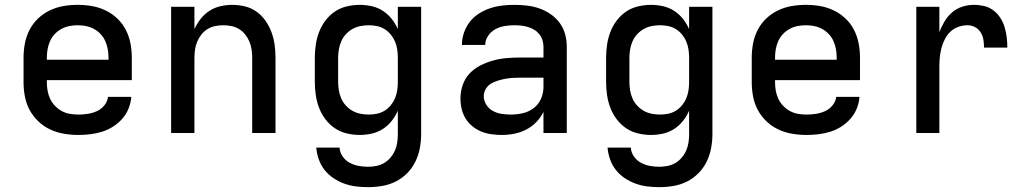

<svg xmlns="http://www.w3.org/2000/svg" viewBox="-20 -548 4240 791"><path d="M303 8Q273 8 243.5 3Q214 -2 187 -14.5Q160 -27 138 -48Q116 -69 102 -95Q88 -121 82.5 -150.5Q77 -180 77 -210V-310Q77 -340 82.5 -369Q88 -398 101.5 -424.5Q115 -451 136.5 -471.5Q158 -492 185 -505Q212 -518 241 -523Q270 -528 300 -528Q330 -528 359 -523Q388 -518 415 -505Q442 -492 463.5 -471.5Q485 -451 498.5 -424.5Q512 -398 517.5 -369Q523 -340 523 -310V-218H173V-210Q173 -192 176 -174.5Q179 -157 186.5 -141Q194 -125 206.5 -112Q219 -99 234.5 -90.5Q250 -82 267.5 -79Q285 -76 303 -76Q322 -76 341.5 -79Q361 -82 379 -90Q397 -98 410 -114Q423 -130 425 -149H521Q519 -124 509.5 -100.5Q500 -77 483.5 -58.5Q467 -40 446 -26.5Q425 -13 401 -5.5Q377 2 352 5Q327 8 303 8ZM427 -302V-310Q427 -328 424 -345Q421 -362 414 -378Q407 -394 395 -407Q383 -420 367.5 -428.5Q352 -437 335 -440.5Q318 -444 300 -444Q282 -444 265 -440.5Q248 -437 232.5 -428.5Q217 -420 205 -407Q193 -394 186 -378Q179 -362 176 -345Q173 -328 173 -310V-302Z M685 0V-520H781V-428Q791 -450 806.5 -470Q822 -490 843 -503.5Q864 -517 888.5 -522.5Q913 -528 937 -528Q964 -528 990 -521.5Q1016 -515 1037.5 -499.5Q1059 -484 1074.5 -461.5Q1090 -439 1099 -414Q1108 -389 1111.5 -363Q1115 -337 1115 -310V0H1019V-310Q1019 -327 1016.5 -344Q1014 -361 1007.5 -376.5Q1001 -392 990.5 -405.5Q980 -419 965.5 -428Q951 -437 934 -440.5Q917 -444 900 -444Q883 -444 866 -440.5Q849 -437 834.5 -428Q820 -419 809.5 -405.5Q799 -392 792.5 -376.5Q786 -361 783.5 -344Q781 -327 781 -310V0Z M1496 223Q1471 223 1446.5 220Q1422 217 1398.5 208.5Q1375 200 1354 186Q1333 172 1317.5 152.5Q1302 133 1293.5 109Q1285 85 1283 60H1379Q1380 80 1391.5 96.5Q1403 113 1420.5 122.5Q1438 132 1457.5 135.5Q1477 139 1496 139Q1514 139 1531 135.5Q1548 132 1562.5 123.5Q1577 115 1588.5 101.5Q1600 88 1607 72Q1614 56 1616.5 39Q1619 22 1619 5V-92Q1609 -69 1593.5 -49.5Q1578 -30 1557 -16.5Q1536 -3 1511.5 2.5Q1487 8 1462 8Q1435 8 1408 1.5Q1381 -5 1359 -20Q1337 -35 1320.5 -57Q1304 -79 1294.5 -104Q1285 -129 1281 -156Q1277 -183 1277 -210V-310Q1277 -337 1281 -364Q1285 -391 1294.5 -416Q1304 -441 1320.5 -463Q1337 -485 1359 -500Q1381 -515 1408 -521.5Q1435 -528 1462 -528Q1487 -528 1511.5 -522.5Q1536 -517 1557 -503.5Q1578 -490 1593.5 -470.5Q1609 -451 1619 -428V-520H1715V5Q1715 34 1709.5 63Q1704 92 1691 118.5Q1678 145 1657 166Q1636 187 1610 200Q1584 213 1555 218Q1526 223 1496 223ZM1499 -76Q1516 -76 1533 -79.5Q1550 -83 1564.5 -92Q1579 -101 1590 -114.5Q1601 -128 1607.5 -143.5Q1614 -159 1616.5 -176Q1619 -193 1619 -210V-310Q1619 -327 1616.5 -344Q1614 -361 1607.5 -376.5Q1601 -392 1590 -405.5Q1579 -419 1564.5 -428Q1550 -437 1533 -440.5Q1516 -444 1499 -444Q1482 -444 1464.5 -440.5Q1447 -437 1432 -428.5Q1417 -420 1405 -407Q1393 -394 1386 -378Q1379 -362 1376 -344.5Q1373 -327 1373 -310V-210Q1373 -193 1376 -175.5Q1379 -158 1386 -142Q1393 -126 1405 -113Q1417 -100 1432 -91.5Q1447 -83 1464.5 -79.5Q1482 -76 1499 -76Z M2047 8Q2026 8 2004.5 5Q1983 2 1963 -6Q1943 -14 1926 -28Q1909 -42 1898 -60Q1887 -78 1882 -99Q1877 -120 1877 -142Q1877 -170 1886 -197Q1895 -224 1914 -244.5Q1933 -265 1958.5 -278Q1984 -291 2011 -298.5Q2038 -306 2065.5 -308.5Q2093 -311 2121 -311H2219V-356Q2219 -370 2214.5 -383.5Q2210 -397 2201 -408Q2192 -419 2180 -426Q2168 -433 2154.5 -437Q2141 -441 2127 -442.5Q2113 -444 2099 -444Q2078 -444 2058 -440.5Q2038 -437 2020.5 -427.5Q2003 -418 1991 -400.5Q1979 -383 1979 -363Q1979 -363 1979 -363Q1979 -363 1979 -363H1883Q1883 -363 1883 -363Q1883 -363 1883 -364Q1883 -389 1891.5 -413.5Q1900 -438 1915.5 -458Q1931 -478 1953 -492Q1975 -506 1999 -514Q2023 -522 2048 -525Q2073 -528 2099 -528Q2125 -528 2151 -525Q2177 -522 2201.5 -513.5Q2226 -505 2248 -490Q2270 -475 2285.5 -454Q2301 -433 2308 -407.5Q2315 -382 2315 -356V0H2219V-87Q2207 -63 2189 -44.5Q2171 -26 2147.5 -14Q2124 -2 2098.5 3Q2073 8 2047 8ZM2084 -76Q2109 -76 2133.5 -81.5Q2158 -87 2178 -102Q2198 -117 2208.5 -140.5Q2219 -164 2219 -189V-228H2121Q2106 -228 2090.5 -227Q2075 -226 2060 -223Q2045 -220 2030 -215.5Q2015 -211 2002 -203Q1989 -195 1981 -181Q1973 -167 1973 -152Q1973 -133 1983.5 -116.5Q1994 -100 2010.5 -91Q2027 -82 2046 -79Q2065 -76 2084 -76Z M2696 223Q2671 223 2646.5 220Q2622 217 2598.5 208.5Q2575 200 2554 186Q2533 172 2517.5 152.5Q2502 133 2493.5 109Q2485 85 2483 60H2579Q2580 80 2591.5 96.5Q2603 113 2620.5 122.5Q2638 132 2657.5 135.5Q2677 139 2696 139Q2714 139 2731 135.5Q2748 132 2762.5 123.5Q2777 115 2788.5 101.5Q2800 88 2807 72Q2814 56 2816.5 39Q2819 22 2819 5V-92Q2809 -69 2793.5 -49.5Q2778 -30 2757 -16.5Q2736 -3 2711.5 2.5Q2687 8 2662 8Q2635 8 2608 1.5Q2581 -5 2559 -20Q2537 -35 2520.5 -57Q2504 -79 2494.5 -104Q2485 -129 2481 -156Q2477 -183 2477 -210V-310Q2477 -337 2481 -364Q2485 -391 2494.5 -416Q2504 -441 2520.5 -463Q2537 -485 2559 -500Q2581 -515 2608 -521.5Q2635 -528 2662 -528Q2687 -528 2711.5 -522.5Q2736 -517 2757 -503.5Q2778 -490 2793.5 -470.5Q2809 -451 2819 -428V-520H2915V5Q2915 34 2909.5 63Q2904 92 2891 118.5Q2878 145 2857 166Q2836 187 2810 200Q2784 213 2755 218Q2726 223 2696 223ZM2699 -76Q2716 -76 2733 -79.5Q2750 -83 2764.5 -92Q2779 -101 2790 -114.5Q2801 -128 2807.5 -143.5Q2814 -159 2816.5 -176Q2819 -193 2819 -210V-310Q2819 -327 2816.5 -344Q2814 -361 2807.5 -376.5Q2801 -392 2790 -405.5Q2779 -419 2764.5 -428Q2750 -437 2733 -440.5Q2716 -444 2699 -444Q2682 -444 2664.5 -440.5Q2647 -437 2632 -428.5Q2617 -420 2605 -407Q2593 -394 2586 -378Q2579 -362 2576 -344.5Q2573 -327 2573 -310V-210Q2573 -193 2576 -175.5Q2579 -158 2586 -142Q2593 -126 2605 -113Q2617 -100 2632 -91.5Q2647 -83 2664.5 -79.5Q2682 -76 2699 -76Z M3303 8Q3273 8 3243.5 3Q3214 -2 3187 -14.5Q3160 -27 3138 -48Q3116 -69 3102 -95Q3088 -121 3082.5 -150.5Q3077 -180 3077 -210V-310Q3077 -340 3082.5 -369Q3088 -398 3101.5 -424.5Q3115 -451 3136.5 -471.5Q3158 -492 3185 -505Q3212 -518 3241 -523Q3270 -528 3300 -528Q3330 -528 3359 -523Q3388 -518 3415 -505Q3442 -492 3463.5 -471.5Q3485 -451 3498.5 -424.5Q3512 -398 3517.5 -369Q3523 -340 3523 -310V-218H3173V-210Q3173 -192 3176 -174.5Q3179 -157 3186.5 -141Q3194 -125 3206.5 -112Q3219 -99 3234.5 -90.5Q3250 -82 3267.5 -79Q3285 -76 3303 -76Q3322 -76 3341.5 -79Q3361 -82 3379 -90Q3397 -98 3410 -114Q3423 -130 3425 -149H3521Q3519 -124 3509.5 -100.5Q3500 -77 3483.5 -58.5Q3467 -40 3446 -26.5Q3425 -13 3401 -5.5Q3377 2 3352 5Q3327 8 3303 8ZM3427 -302V-310Q3427 -328 3424 -345Q3421 -362 3414 -378Q3407 -394 3395 -407Q3383 -420 3367.5 -428.5Q3352 -437 3335 -440.5Q3318 -444 3300 -444Q3282 -444 3265 -440.5Q3248 -437 3232.5 -428.5Q3217 -420 3205 -407Q3193 -394 3186 -378Q3179 -362 3176 -345Q3173 -328 3173 -310V-302Z M3755 0V-520H3850V-416Q3859 -439 3871.5 -460Q3884 -481 3902.5 -497Q3921 -513 3944.5 -520.5Q3968 -528 3993 -528Q4014 -528 4035 -523Q4056 -518 4073 -505Q4090 -492 4101.5 -474Q4113 -456 4119 -435.5Q4125 -415 4127.5 -394Q4130 -373 4130 -352H4034Q4034 -368 4031.5 -384Q4029 -400 4020.5 -414Q4012 -428 3997.5 -436Q3983 -444 3966 -444Q3947 -444 3928.5 -437.5Q3910 -431 3896 -418Q3882 -405 3873 -387.5Q3864 -370 3859 -351.5Q3854 -333 3852 -314Q3850 -295 3850 -276V0Z"/></svg>

Font: Iosevka Custom Medium Extended
Style: Regular
Weight: 500
Width: 7
Monospace: yes
Designer: Belleve Invis
Foundry: Belleve Invis
Version: Version 11.2.4; ttfautohint (v1.8.4)